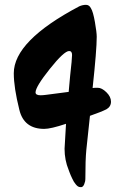

<svg xmlns="http://www.w3.org/2000/svg" viewBox="-20 -804 482 794"><path d="M420 -352Q398 -341 352 -325L337 -184Q333 -144 333 -65Q333 -53 328 -41.5Q323 -30 315 -30Q307 -30 302.5 -33Q298 -36 293.5 -41.5Q289 -47 285.5 -52.5Q282 -58 278.5 -66Q275 -74 272.5 -79Q270 -84 267.5 -91.5Q265 -99 264 -101Q247 -142 247 -189Q247 -190 253 -292Q190 -271 163 -271Q79 -271 60 -350Q37 -442 37 -501Q37 -635 308 -778Q322 -784 335.5 -784Q349 -784 356 -770Q365 -756 372.5 -713Q380 -670 380 -652Q380 -597 363 -440Q368 -441 384.5 -441Q401 -441 420 -422.5Q439 -404 439 -383.5Q439 -363 420 -352ZM127 -422Q127 -410 148 -410Q157 -410 172 -412Q232 -420 264 -424Q266 -447 270 -490Q278 -560 278 -576.5Q278 -593 266 -593Q245 -593 186 -519Q127 -445 127 -422Z"/></svg>

Font: Zhi Mang Xing
Style: Regular
Weight: 400
Designer: ZhongQi
Foundry: ZhongQi
Version: Version 2.001